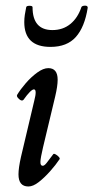

<svg xmlns="http://www.w3.org/2000/svg" viewBox="-20 -663 338 696"><path d="M83 13Q47 13 47 -31Q47 -54 56 -94L104 -297Q115 -339 103 -339Q92 -339 65 -301Q59 -295 49 -304Q39 -313 42 -319Q54 -339 73.5 -361.5Q93 -384 115 -400Q137 -416 155 -416Q189 -416 189 -374Q189 -351 180 -313L136 -129Q127 -91 126.5 -76.5Q126 -62 135 -62Q141 -62 149.5 -73Q158 -84 173 -104Q175 -107 181.5 -103.5Q188 -100 193 -94.5Q198 -89 196 -86Q182 -65 161.5 -42Q141 -19 120.5 -3Q100 13 83 13ZM163 -493Q68 -493 68 -583Q68 -596 70 -609.5Q72 -623 75 -637Q76 -642 87 -642Q98 -642 98 -637Q98 -554 170 -554Q208 -554 235 -576Q262 -598 275 -637Q277 -642 287.5 -642.5Q298 -643 298 -635Q287 -565 255 -529Q223 -493 163 -493Z"/></svg>

Font: Junicode Two Beta Condensed Medium
Style: Italic
Weight: 500
Width: 3
Italic angle: -9°
Version: Version 1.053; ttfautohint (v1.8.4)